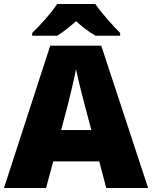

<svg xmlns="http://www.w3.org/2000/svg" viewBox="-20 -1040 766 967"><path d="M460 -1020H268C238 -974 180 -910 142 -874V-860H268C303 -882 328 -903 363 -933C398 -903 426 -880 461 -860H585V-874C551 -908 491 -974 460 -1020ZM515 -93H726L490 -810H233L0 -93H212L248 -227H480ZM409 -502 440 -385H288L319 -502C331 -549 354 -643 363 -692C372 -643 399 -540 409 -502Z"/></svg>

Font: Noto Sans Telugu UI Black
Style: Regular
Weight: 900
Designer: Jelle Bosma - Monotype Design Team
Foundry: Monotype Imaging Inc.
Version: Version 2.005